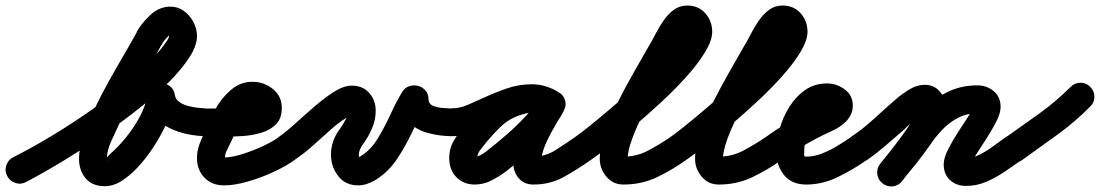

<svg xmlns="http://www.w3.org/2000/svg" viewBox="-58 -614 3981 695"><path d="M-32 23Q-42 4 -35 -16Q-28 -36 -10 -45Q54 -77 128 -121.5Q202 -166 276 -218Q350 -270 414.5 -326Q479 -382 525 -437Q529 -443 541.5 -459.5Q554 -476 554 -484Q554 -486 549 -492Q548 -494 554.5 -491.5Q561 -489 559 -489Q557 -489 550 -482Q543 -475 536 -466Q529 -457 527 -451Q527 -451 527 -451Q527 -451 526 -451Q526 -451 526 -451Q526 -451 526 -451Q487 -378 446.5 -306Q406 -234 371 -160Q359 -135 344 -101.5Q329 -68 329 -40Q329 -28 330 -31Q331 -34 323 -39Q320 -42 319.5 -41.5Q319 -41 322 -41Q326 -41 331 -46.5Q336 -52 341 -57Q369 -81 398 -116.5Q427 -152 448.5 -192.5Q470 -233 475 -270Q478 -292 493 -302.5Q508 -313 525 -313Q542 -313 557 -302Q572 -291 575 -270Q577 -255 591 -245Q605 -235 624.5 -230Q644 -225 662 -223.5Q680 -222 691 -221Q712 -221 727 -206.5Q742 -192 741 -171Q741 -150 726.5 -135Q712 -120 691 -121Q658 -121 622.5 -128Q587 -135 555.5 -150.5Q524 -166 502 -192Q480 -218 475 -256Q472 -277 488.5 -288Q505 -299 525 -299Q545 -299 561.5 -288Q578 -277 575 -256Q571 -227 554 -187Q537 -147 511.5 -104Q486 -61 454.5 -24Q423 13 389 36.5Q355 60 322 60Q276 60 252 31.5Q228 3 228 -40Q228 -75 243.5 -121Q259 -167 283.5 -218.5Q308 -270 336.5 -321Q365 -372 392 -418Q419 -464 438 -499Q438 -499 438 -499Q438 -499 438 -499Q437 -499 437 -499Q437 -499 437 -499Q455 -531 487 -560.5Q519 -590 559 -590Q586 -590 607.5 -574.5Q629 -559 642 -534.5Q655 -510 655 -484Q655 -449 628 -407Q601 -365 556 -319.5Q511 -274 454 -228.5Q397 -183 336 -140Q275 -97 217.5 -60.5Q160 -24 112.5 3Q65 30 36 45Q17 55 -3 48Q-23 41 -32 23Z M691 -221Q730 -222 773 -221Q816 -220 854 -229Q857 -230 863 -233Q869 -236 867 -233Q864 -230 862.5 -226Q861 -222 861 -223Q861 -224 861.5 -221Q862 -218 863 -217Q864 -214 861.5 -215.5Q859 -217 856 -217Q843 -217 830 -200Q817 -183 813 -173Q803 -153 793.5 -133Q784 -113 774 -92Q769 -82 762.5 -68Q756 -54 756 -42Q756 -34 752.5 -39Q749 -44 753 -44Q780 -44 818.5 -56Q857 -68 893.5 -85Q930 -102 952 -118Q969 -130 989.5 -126.5Q1010 -123 1022 -106Q1034 -89 1030.5 -68.5Q1027 -48 1010 -36Q980 -14 934 7.5Q888 29 839.5 43Q791 57 753 57Q709 57 682 29Q655 1 655 -42Q655 -67 663.5 -90.5Q672 -114 683 -136Q692 -156 702 -176Q712 -196 721 -217Q740 -255 775.5 -286.5Q811 -318 856 -318Q897 -318 929.5 -292Q962 -266 962 -223Q962 -186 942 -165Q922 -144 889.5 -134Q857 -124 820 -121.5Q783 -119 749 -120Q715 -121 691 -121Q670 -120 655.5 -135Q641 -150 641 -171Q640 -192 655 -206.5Q670 -221 691 -221Z M952 -119Q978 -137 1011.5 -167.5Q1045 -198 1081 -229Q1117 -260 1151.5 -282Q1186 -304 1216 -304Q1255 -304 1278.5 -277.5Q1302 -251 1302 -213Q1302 -179 1287.5 -146.5Q1273 -114 1253 -88Q1248 -80 1244.5 -71.5Q1241 -63 1241 -54Q1241 -48 1242 -45Q1243 -42 1243 -42Q1241 -44 1238 -44Q1240 -44 1243 -46Q1246 -48 1248 -49Q1284 -71 1309.5 -113Q1335 -155 1356 -201Q1377 -247 1399 -283Q1409 -298 1425 -302.5Q1441 -307 1456 -303Q1471 -299 1482 -286.5Q1493 -274 1493 -256Q1493 -238 1509.5 -231Q1526 -224 1546.5 -223Q1567 -222 1579 -221Q1600 -221 1615 -206.5Q1630 -192 1629 -171Q1629 -150 1614.5 -135Q1600 -120 1579 -121Q1535 -121 1491.5 -132.5Q1448 -144 1420 -173.5Q1392 -203 1392 -256Q1392 -274 1410 -278Q1428 -282 1448 -276Q1468 -271 1481 -258Q1494 -245 1485 -229Q1457 -185 1433 -134Q1409 -83 1378.5 -37.5Q1348 8 1302 37Q1287 46 1271 51.5Q1255 57 1238 57Q1192 57 1166 23Q1140 -11 1140 -54Q1140 -79 1148.5 -103.5Q1157 -128 1173 -148Q1182 -161 1191.5 -178.5Q1201 -196 1201 -213Q1201 -216 1204 -211Q1207 -206 1212 -204Q1214 -203 1216 -203Q1218 -203 1219.5 -203Q1221 -203 1222 -203Q1225 -203 1221 -202Q1217 -201 1217 -200Q1178 -179 1144.5 -149.5Q1111 -120 1078 -90Q1045 -60 1008 -35Q991 -23 970.5 -27Q950 -31 938 -49Q926 -66 930 -86.5Q934 -107 952 -119Z M1579 -222Q1606 -222 1634 -234Q1662 -246 1686 -257Q1729 -277 1774 -293Q1819 -309 1867 -309Q1892 -309 1917 -301.5Q1942 -294 1963 -281Q1984 -269 1987 -249Q1990 -229 1981 -213Q1971 -197 1952.5 -189.5Q1934 -182 1913 -194Q1900 -200 1890 -204Q1880 -208 1865 -208Q1865 -208 1869 -208Q1873 -209 1873 -209Q1832 -202 1804.5 -189.5Q1777 -177 1754 -155Q1731 -133 1702 -99Q1702 -99 1702.5 -99.5Q1703 -100 1703 -100Q1704 -101 1704 -101Q1704 -101 1704 -101Q1694 -88 1681.5 -72.5Q1669 -57 1669 -39Q1669 -39 1669 -39Q1669 -38 1667.5 -41Q1666 -44 1662 -46Q1660 -47 1660 -47Q1673 -47 1687.5 -56Q1702 -65 1711 -73Q1738 -94 1775 -126Q1812 -158 1844.5 -193Q1877 -228 1893 -259Q1904 -281 1924 -284.5Q1944 -288 1961 -279Q1978 -270 1986 -251.5Q1994 -233 1982 -212Q1967 -185 1948 -153Q1929 -121 1915 -88Q1901 -55 1901 -24Q1901 -24 1901 -25Q1898 -33 1890.5 -39.5Q1883 -46 1874 -46Q1874 -46 1873.5 -46Q1873 -46 1873 -47Q1916 -47 1953.5 -71Q1991 -95 2024 -118Q2041 -130 2061.5 -126.5Q2082 -123 2094 -106Q2106 -89 2102.5 -68.5Q2099 -48 2082 -36Q2034 -2 1984 26Q1934 54 1873 54Q1839 54 1819.5 31Q1800 8 1800 -24Q1800 -66 1815 -106.5Q1830 -147 1852 -186Q1874 -225 1894 -260Q1906 -282 1925.5 -285.5Q1945 -289 1961 -281Q1978 -272 1986 -254Q1994 -236 1983 -213Q1963 -173 1927 -133Q1891 -93 1850 -57Q1809 -21 1773 7Q1749 25 1720.5 39.5Q1692 54 1660 54Q1624 54 1598.5 31.5Q1573 9 1569 -27Q1568 -33 1568 -39Q1568 -77 1585 -105.5Q1602 -134 1624 -163Q1624 -163 1624 -163Q1624 -163 1625 -164Q1625 -164 1625.5 -164.5Q1626 -165 1626 -165Q1662 -208 1694.5 -236.5Q1727 -265 1765 -282.5Q1803 -300 1858 -308Q1858 -308 1862 -309Q1865 -309 1865 -309Q1893 -309 1915.5 -302Q1938 -295 1961 -282Q1983 -270 1986 -250Q1989 -230 1979 -214Q1970 -197 1951 -189.5Q1932 -182 1911 -195Q1902 -200 1890 -204Q1878 -208 1867 -208Q1829 -208 1793.5 -194.5Q1758 -181 1723.5 -164Q1689 -147 1653.5 -134Q1618 -121 1579 -121Q1558 -121 1543.5 -135.5Q1529 -150 1529 -171Q1529 -192 1543.5 -207Q1558 -222 1579 -222Z M2012 -48Q2000 -65 2003.5 -85.5Q2007 -106 2024 -118Q2040 -129 2075 -157Q2110 -185 2154.5 -223Q2199 -261 2245 -302.5Q2291 -344 2330.5 -383Q2370 -422 2394.5 -453Q2419 -484 2419 -499Q2419 -504 2420.5 -500Q2422 -496 2426 -494Q2427 -493 2429 -493Q2431 -493 2430 -493Q2428 -493 2431.5 -493Q2435 -493 2436 -494Q2439 -496 2434.5 -491Q2430 -486 2429 -484Q2414 -462 2401 -438Q2388 -414 2375 -391Q2361 -367 2341 -332.5Q2321 -298 2299 -257.5Q2277 -217 2257.5 -176Q2238 -135 2226 -99.5Q2214 -64 2214 -39Q2214 -40 2211 -43Q2208 -45 2203 -46Q2201 -46 2200 -46.5Q2199 -47 2199 -47Q2247 -47 2289 -69.5Q2331 -92 2369 -118Q2386 -130 2406.5 -126.5Q2427 -123 2439 -106Q2451 -89 2447.5 -68.5Q2444 -48 2427 -36Q2376 1 2320 27.5Q2264 54 2199 54Q2161 54 2137 25.5Q2113 -3 2113 -39Q2113 -80 2131.5 -134Q2150 -188 2178.5 -244.5Q2207 -301 2236.5 -352.5Q2266 -404 2287 -441Q2300 -462 2313.5 -488.5Q2327 -515 2343.5 -539Q2360 -563 2381 -578.5Q2402 -594 2430 -594Q2470 -594 2495 -566Q2520 -538 2520 -499Q2520 -468 2495 -426.5Q2470 -385 2429 -339Q2388 -293 2338.5 -247Q2289 -201 2240 -159.5Q2191 -118 2149 -85.5Q2107 -53 2082 -36Q2065 -24 2044.5 -27.5Q2024 -31 2012 -48Z M2357 -48Q2345 -65 2348.5 -85.5Q2352 -106 2369 -118Q2385 -129 2420 -157Q2455 -185 2499.5 -223Q2544 -261 2590 -302.5Q2636 -344 2675.5 -383Q2715 -422 2739.5 -453Q2764 -484 2764 -499Q2764 -504 2765.5 -500Q2767 -496 2771 -494Q2772 -493 2774 -493Q2776 -493 2775 -493Q2773 -493 2776.5 -493Q2780 -493 2781 -494Q2784 -496 2779.5 -491Q2775 -486 2774 -484Q2759 -462 2746 -438Q2733 -414 2720 -391Q2706 -367 2686 -332.5Q2666 -298 2644 -257.5Q2622 -217 2602.5 -176Q2583 -135 2571 -99.5Q2559 -64 2559 -39Q2559 -40 2556 -43Q2553 -45 2548 -46Q2546 -46 2545 -46.5Q2544 -47 2544 -47Q2592 -47 2634 -69.5Q2676 -92 2714 -118Q2731 -130 2751.5 -126.5Q2772 -123 2784 -106Q2796 -89 2792.5 -68.5Q2789 -48 2772 -36Q2721 1 2665 27.5Q2609 54 2544 54Q2506 54 2482 25.5Q2458 -3 2458 -39Q2458 -80 2476.5 -134Q2495 -188 2523.5 -244.5Q2552 -301 2581.5 -352.5Q2611 -404 2632 -441Q2645 -462 2658.5 -488.5Q2672 -515 2688.5 -539Q2705 -563 2726 -578.5Q2747 -594 2775 -594Q2815 -594 2840 -566Q2865 -538 2865 -499Q2865 -468 2840 -426.5Q2815 -385 2774 -339Q2733 -293 2683.5 -247Q2634 -201 2585 -159.5Q2536 -118 2494 -85.5Q2452 -53 2427 -36Q2410 -24 2389.5 -27.5Q2369 -31 2357 -48Z M2702 -48Q2690 -65 2693.5 -85.5Q2697 -106 2714 -118Q2757 -149 2802 -175Q2847 -201 2894 -225Q2904 -229 2914.5 -234Q2925 -239 2933 -246Q2935 -247 2932 -243.5Q2929 -240 2928 -237Q2928 -236 2928 -233.5Q2928 -231 2928 -232Q2928 -232 2928 -230Q2928 -228 2928 -224Q2930 -216 2936 -212Q2938 -210 2938 -210.5Q2938 -211 2936 -211Q2915 -211 2899.5 -194.5Q2884 -178 2873.5 -154Q2863 -130 2858 -106Q2853 -82 2853 -66Q2853 -55 2853 -51Q2853 -47 2861 -47Q2889 -47 2918 -58.5Q2947 -70 2974 -86.5Q3001 -103 3023 -118Q3040 -130 3060.5 -126.5Q3081 -123 3093 -106Q3105 -89 3101.5 -68.5Q3098 -48 3081 -36Q3035 -3 2977.5 25.5Q2920 54 2861 54Q2807 54 2779.5 19Q2752 -16 2752 -66Q2752 -105 2764 -147.5Q2776 -190 2799.5 -227.5Q2823 -265 2857 -288.5Q2891 -312 2936 -312Q2970 -312 2999.5 -290.5Q3029 -269 3029 -232Q3029 -199 3004 -174Q2983 -153 2951.5 -139Q2920 -125 2894 -111Q2862 -94 2831.5 -75Q2801 -56 2772 -36Q2755 -24 2734.5 -27.5Q2714 -31 2702 -48Z M3023 -119Q3055 -140 3084 -165Q3113 -190 3141 -216Q3160 -233 3184 -254Q3208 -275 3235 -291Q3262 -307 3289 -307Q3324 -307 3344.5 -282Q3365 -257 3365 -224Q3365 -195 3347.5 -159Q3330 -123 3304.5 -86Q3279 -49 3252.5 -16Q3226 17 3208 41Q3195 58 3174.5 60.5Q3154 63 3137 50Q3120 37 3117.5 16.5Q3115 -4 3128 -21Q3140 -36 3162 -63.5Q3184 -91 3207.5 -123Q3231 -155 3247.5 -182.5Q3264 -210 3264 -224Q3264 -224 3264 -223Q3267 -213 3279 -208Q3281 -207 3286 -206.5Q3291 -206 3289 -206Q3286 -206 3275.5 -198Q3265 -190 3251.5 -178.5Q3238 -167 3226 -156Q3214 -145 3209 -140Q3178 -113 3146.5 -86Q3115 -59 3081 -35Q3064 -24 3043 -27.5Q3022 -31 3010 -48Q2999 -65 3002.5 -86Q3006 -107 3023 -119ZM3137 49Q3120 36 3117.5 15.5Q3115 -5 3129 -21Q3153 -52 3177 -82.5Q3201 -113 3223 -145Q3254 -189 3292 -225.5Q3330 -262 3377 -283.5Q3424 -305 3480 -305Q3514 -305 3539 -284Q3564 -263 3564 -227Q3564 -204 3548 -173Q3532 -142 3511.5 -110.5Q3491 -79 3475 -54Q3459 -29 3459 -19Q3459 -19 3459 -20Q3459 -22 3458 -23Q3457 -26 3455 -29Q3449 -39 3440 -41Q3439 -42 3439 -42Q3464 -42 3489.5 -55Q3515 -68 3539 -86Q3563 -104 3583 -118Q3600 -130 3620.5 -126.5Q3641 -123 3653 -106Q3665 -89 3661.5 -68.5Q3658 -48 3641 -36Q3612 -15 3579.5 7Q3547 29 3512 44Q3477 59 3439 59Q3404 59 3381 38Q3358 17 3358 -19Q3358 -42 3374 -73.5Q3390 -105 3410.5 -136.5Q3431 -168 3447 -192.5Q3463 -217 3463 -227Q3463 -229 3463 -226Q3463 -223 3463 -222Q3467 -210 3477 -206Q3479 -204 3480 -204Q3442 -204 3410 -187.5Q3378 -171 3352.5 -144Q3327 -117 3307 -87Q3284 -54 3258.5 -22Q3233 10 3207 41Q3194 58 3173.5 60.5Q3153 63 3137 49Z M3583 -117Q3643 -159 3704 -203Q3765 -247 3817 -299Q3832 -314 3852.5 -314.5Q3873 -315 3888 -300Q3903 -285 3903.5 -264.5Q3904 -244 3889 -229Q3834 -173 3769.5 -126.5Q3705 -80 3641 -34Q3624 -22 3603.5 -25.5Q3583 -29 3571 -46Q3559 -63 3562.5 -84Q3566 -105 3583 -117Z"/></svg>

Font: FRB American Cursive Guidelines Arrows Ultra
Style: Bold Italic
Weight: 1000
Italic angle: -25°
Version: Version 2.0;Modular Font Editor K font №1